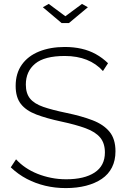

<svg xmlns="http://www.w3.org/2000/svg" viewBox="-20 -955 645 981"><path d="M506 -592Q489 -611 468 -625.5Q447 -640 423 -649.5Q399 -659 371 -664Q343 -669 311 -669Q207 -669 159.5 -629.5Q112 -590 112 -523Q112 -478 133.5 -451.5Q155 -425 201 -409Q247 -393 320 -378Q397 -362 453 -340.5Q509 -319 539.5 -282Q570 -245 570 -182Q570 -135 552 -99.5Q534 -64 500 -41Q466 -18 419.5 -6Q373 6 316 6Q261 6 211 -6Q161 -18 117 -41Q73 -64 35 -100L62 -141Q84 -117 111.5 -98.5Q139 -80 171.5 -67Q204 -54 241 -46.5Q278 -39 318 -39Q411 -39 463.5 -73.5Q516 -108 516 -176Q516 -223 492 -252Q468 -281 418 -299.5Q368 -318 293 -334Q218 -350 165.5 -370Q113 -390 86.5 -424Q60 -458 60 -516Q60 -580 91.5 -624.5Q123 -669 180 -692Q237 -715 311 -715Q357 -715 396.5 -706Q436 -697 469.5 -678.5Q503 -660 532 -632ZM229 -935 314 -872 399 -935 429 -918 332 -837H295L199 -918Z"/></svg>

Font: Raleway Thin Light
Style: Regular
Weight: 300
Version: Version 4.026